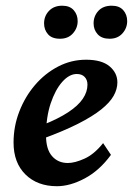

<svg xmlns="http://www.w3.org/2000/svg" viewBox="-20 -642 464 670"><path d="M178.7 7.8Q110.4 7.8 68.8 -33.2Q27.3 -74.2 27.3 -144.5Q27.3 -201.2 47.4 -252.9Q67.4 -304.7 102.1 -345.2Q136.7 -385.7 182.6 -409.7Q228.5 -433.6 280.3 -433.6Q335 -433.6 362.3 -410.6Q389.6 -387.7 389.6 -354.5Q389.6 -331.1 376.5 -307.6Q363.3 -284.2 333.5 -260.3Q303.7 -236.3 252.9 -210.4Q202.1 -184.6 127 -157.2V-205.1Q183.6 -227.5 218.3 -250.5Q252.9 -273.4 269 -297.4Q285.2 -321.3 285.2 -346.7Q285.2 -363.3 275.4 -373.5Q265.6 -383.8 248 -383.8Q221.7 -383.8 197.3 -356.4Q172.9 -329.1 156.7 -280.8Q140.6 -232.4 140.6 -168.9Q140.6 -121.1 161.6 -97.2Q182.6 -73.2 216.8 -73.2Q241.2 -73.2 274.9 -88.4Q308.6 -103.5 339.8 -142.6L367.2 -101.6Q327.1 -46.9 275.9 -19.5Q224.6 7.8 178.7 7.8ZM189.5 -506.8Q161.1 -506.8 147.5 -522.5Q133.8 -538.1 133.8 -560.5Q133.8 -585.9 150.9 -604Q168 -622.1 197.3 -622.1Q223.6 -622.1 237.3 -606.4Q251 -590.8 251 -568.4Q251 -543.9 234.4 -525.4Q217.8 -506.8 189.5 -506.8ZM362.3 -506.8Q335 -506.8 320.8 -522.5Q306.6 -538.1 306.6 -560.5Q306.6 -585.9 323.2 -604Q339.8 -622.1 370.1 -622.1Q396.5 -622.1 410.2 -606.4Q423.8 -590.8 423.8 -568.4Q423.8 -543.9 407.2 -525.4Q390.6 -506.8 362.3 -506.8Z"/></svg>

Font: Crimson Pro ExtraLight SemiBold
Style: Italic
Weight: 600
Italic angle: -12°
Version: Version 1.002